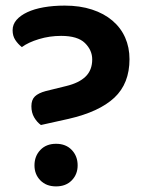

<svg xmlns="http://www.w3.org/2000/svg" viewBox="-20 -651 519 685"><path d="M126 -205Q112 -215 102 -232Q92 -249 92 -272Q92 -295 104.5 -307Q117 -319 143 -326L216 -344Q262 -355 285.5 -378Q309 -401 309 -439Q309 -472 283 -497.5Q257 -523 198 -523Q157 -523 119 -511.5Q81 -500 58 -483Q44 -494 34.5 -508.5Q25 -523 25 -543Q25 -564 39 -580Q53 -596 77.5 -607.5Q102 -619 136 -625Q170 -631 211 -631Q265 -631 308 -617Q351 -603 381 -577.5Q411 -552 426.5 -517Q442 -482 442 -440Q442 -353 388 -302.5Q334 -252 225 -227ZM103 -61Q103 -94 124 -116Q145 -138 180 -138Q215 -138 236 -116Q257 -94 257 -61Q257 -29 236 -7.5Q215 14 180 14Q145 14 124 -7.5Q103 -29 103 -61Z"/></svg>

Font: Baloo Bhai 2 SemiBold
Style: Regular
Weight: 600
Designer: Supriya Tembe, Noopur Datye and Ek Type
Foundry: Ek Type
Version: Version 1.640;PS 1.000;hotconv 16.6.51;makeotf.lib2.5.65220;